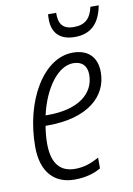

<svg xmlns="http://www.w3.org/2000/svg" viewBox="-84 -780 585 844"><g transform="rotate(-10 208.5 -358.0)"><path d="M290 -607C362 -607 402 -647 417 -726H380C368 -674 343 -651 293 -651C242 -651 226 -679 227 -726H191C190 -720 190 -712 190 -702C190 -646 221 -607 290 -607ZM180 10C228 10 267 -1 298 -19V-67C263 -48 231 -36 191 -36C123 -36 88 -79 88 -167C88 -195 91 -222 95 -245H107C282 -245 375 -326 375 -435C375 -505 334 -541 268 -541C136 -541 34 -366 34 -162C34 -48 91 10 180 10ZM114 -290H103C130 -410 195 -495 262 -495C303 -495 323 -471 323 -433C323 -350 252 -290 114 -290Z"/></g></svg>

Font: Noto Sans Condensed Light
Style: Italic
Weight: 300
Width: 3
Italic angle: -12°
Designer: Monotype Design Team
Foundry: Monotype Imaging Inc.
Version: Version 2.013